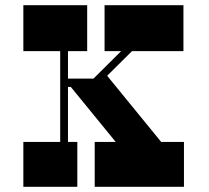

<svg xmlns="http://www.w3.org/2000/svg" viewBox="-20 -720 807 740"><path d="M212 -588H242V-146H212ZM278 -173V0H70V-173ZM316 -700V-523H70V-700ZM689 -173V0H345V-173ZM252 -386H309L589 -664H631L393 -428L673 -85L497 -86ZM687 -523H383V-700H687ZM222 -387V-417H354L334 -387ZM354 -385H222V-415H334Z"/></svg>

Font: Space Cowgirl
Style: Regular
Weight: 400
Designer: Valery Marier
Foundry: Valery Marier
Version: Version 1.000